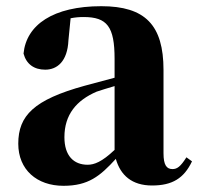

<svg xmlns="http://www.w3.org/2000/svg" viewBox="-20 -583 640 620"><path d="M471 16C536 16 574 -7 600 -62L582 -75C563 -45 552 -37 537 -37C518 -37 508 -50 508 -88V-357C508 -502 449 -563 307 -563C152 -563 65 -503 56 -410C65 -376 90 -358 126 -358C164 -358 198 -384 201 -453L208 -524C223 -527 236 -528 250 -528C326 -528 350 -497 350 -393V-332L253 -306C90 -261 39 -210 39 -119C39 -35 99 17 185 17C265 17 303 -14 354 -70C369 -17 406 16 471 16ZM350 -99C309 -60 284 -51 263 -51C218 -51 188 -80 188 -140C188 -213 227 -259 292 -287C306 -292 327 -298 350 -305Z"/></svg>

Font: Noto Serif CJK SC Black
Style: Regular
Weight: 900
Designer: Ryoko NISHIZUKA 西塚涼子 (kana & ideographs); Frank Grießhammer (Latin, Greek & Cyrillic); Wenlong ZHANG 张文龙 (bopomofo); San
Foundry: Adobe
Version: Version 2.001;hotconv 1.1.0;makeotfexe 2.6.0